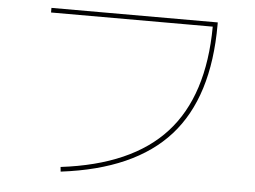

<svg xmlns="http://www.w3.org/2000/svg" viewBox="-50 -754 1101 828"><g transform="rotate(5 500.0 -340.0)"><path d="M840 -670H140V-690H860V-680Q860 -366 709 -197.5Q558 -29 241 10L239 -10Q544 -47 691 -208.5Q838 -370 840 -670Z"/></g></svg>

Font: Mplus 1p Thin
Style: Regular
Weight: 250
Version: Version 1.061